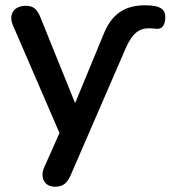

<svg xmlns="http://www.w3.org/2000/svg" viewBox="-20 -518 645 726"><path d="M187 188C216 188 232 178 247 145L456 -337C480 -391 505 -411 543 -411C558 -411 567 -409 575 -409C595 -409 605 -426 605 -454C605 -481 589 -498 529 -498C443 -498 399 -457 371 -387L264 -128L133 -452C120 -485 105 -496 78 -496C30 -496 12 -461 29 -422L205 -15L148 113C130 151 147 188 187 188Z"/></svg>

Font: SN Pro Medium
Style: Regular
Weight: 500
Designer: Tobias Whetton
Foundry: Supernotes
Version: Version 1.003;Glyphs 3.3 (3324)